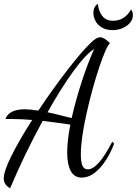

<svg xmlns="http://www.w3.org/2000/svg" viewBox="-37 -919 730 1026"><path d="M-17 35Q-17 -4 24.5 -87Q66 -170 135 -278Q74 -283 27 -283H-8Q11 -335 96 -335Q123 -335 168 -328Q245 -444 324.5 -546.5Q404 -649 450 -692Q479 -720 498 -720Q519 -720 551 -688Q531 -672 493 -558.5Q455 -445 425 -310.5Q395 -176 395 -94Q395 -54 403.5 -34Q412 -14 432 -14Q487 -14 563 -162L573 -152Q542 -70 495.5 -20Q449 30 400 30Q360 30 341 -5.5Q322 -41 322 -104Q322 -168 339 -253Q275 -263 191 -273Q93 -93 17 87Q-17 68 -17 35ZM466 -657Q421 -629 355.5 -539Q290 -449 217 -319Q257 -311 301 -299L346 -288Q367 -382 400 -483Q433 -584 466 -657ZM462 -850Q462 -883 486 -899Q489 -861 509 -834.5Q529 -808 567 -808Q629 -808 663 -868Q673 -858 673 -838Q673 -805 640.5 -781.5Q608 -758 565 -758Q530 -758 506.5 -772.5Q483 -787 472.5 -808.5Q462 -830 462 -850Z"/></svg>

Font: Dancing Script
Style: Regular
Weight: 400
Designer: Pablo Impallari
Foundry: Pablo Impallari
Version: Version 2.000